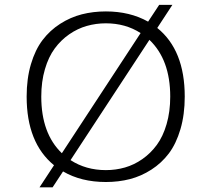

<svg xmlns="http://www.w3.org/2000/svg" viewBox="-20 -754 890 807"><path d="M425 11Q321 11 245 -33.5L201 33.5H146L207 -59.5Q92 -153.5 92 -348Q92 -423.5 110 -484.2Q128 -545 159 -585.8Q190 -626.5 233 -654Q276 -681.5 323.8 -693.8Q371.5 -706 425 -706Q526 -706 602.5 -663L649 -733.5H704.5L641 -636.5Q756.5 -543.5 756.5 -348Q756.5 -272.5 738.5 -211.2Q720.5 -150 689.8 -109.2Q659 -68.5 616.2 -41Q573.5 -13.5 526 -1.2Q478.5 11 425 11ZM153.5 -348Q153.5 -193 240 -110L571 -615Q507.5 -656 425 -656Q383.5 -656 344.8 -645Q306 -634 271 -609.8Q236 -585.5 210 -550.2Q184 -515 168.8 -463Q153.5 -411 153.5 -348ZM425 -39Q466.5 -39 505 -50Q543.5 -61 578.2 -85.2Q613 -109.5 639 -144.8Q665 -180 680.2 -232.2Q695.5 -284.5 695.5 -348Q695.5 -503 608 -586.5L276.5 -81Q341 -39 425 -39Z"/></svg>

Font: League Mono Wide UltraLight
Style: Regular
Weight: 200
Width: 8
Designer: Tyler Finck
Foundry: The League of Moveable Type / Tyler Finck
Version: Version 2.210